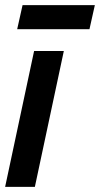

<svg xmlns="http://www.w3.org/2000/svg" viewBox="-32 -729 390 749"><path d="M-12 0 101 -530H217L104 0ZM35 -615 56 -709H338L317 -615Z"/></svg>

Font: Radio Canada Big Medium
Style: Italic
Weight: 500
Italic angle: -12°
Designer: Étienne Aubert Bonn
Foundry: Coppers and Brasses
Version: Version 1.001